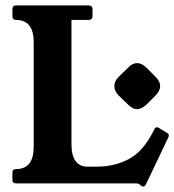

<svg xmlns="http://www.w3.org/2000/svg" viewBox="-20 -680 646 712"><path d="M598 -188Q606 -185 606 -178Q606 -177 606 -175.5Q606 -174 604 -170L521 4Q517 12 510 12Q509 12 506 10.5Q503 9 498 4Q494 0 480 0H40Q26 0 26 -13V-40Q26 -53 40 -53Q105 -53 105 -136V-523Q105 -606 40 -606Q26 -606 26 -620V-646Q26 -660 40 -660H306Q323 -660 323 -646V-620Q323 -606 307 -606H245V-146Q245 -62 305 -62H340Q404 -62 457.5 -90Q511 -118 549 -194L552 -200Q555 -208 562 -208Q567 -208 570 -205ZM455 -429Q471 -446 488 -446Q506 -446 523 -429L557 -395Q574 -378 574 -361Q574 -344 557 -326L523 -292Q504 -275 488 -275Q472 -275 455 -292L420 -326Q404 -342 404 -361Q404 -379 420 -395Z"/></svg>

Font: Young Serif
Style: Regular
Weight: 400
Designer: Bastien Sozeau
Foundry: NBR — Bastien Sozeau
Version: Version 3.004; ttfautohint (v1.8.4.7-5d5b);gftools[0.9.33]